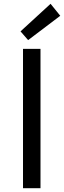

<svg xmlns="http://www.w3.org/2000/svg" viewBox="-20 -990 337 1010"><path d="M101 0V-733H193V0ZM128 -779 88 -825 246 -970 297 -907Z"/></svg>

Font: Noto Sans KR
Style: Regular
Weight: 400
Designer: Ryoko NISHIZUKA  (kana, bopomofo & ideographs); Paul D. Hunt (Latin, Greek & Cyrillic); Sandoll Communications , Soo-you
Foundry: Adobe
Version: Version 2.004-H2;hotconv 1.0.118;makeotfexe 2.5.65603